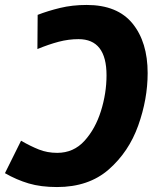

<svg xmlns="http://www.w3.org/2000/svg" viewBox="-24 -744 635 775"><path d="M326 -724Q268 -724 218.5 -712Q169 -700 128 -684L127 -546Q173 -565 213 -575.5Q253 -586 293 -586Q406 -586 406 -440Q406 -368 383.5 -296Q361 -224 317 -175.5Q273 -127 207 -127Q167 -127 133 -140.5Q99 -154 61 -176L-4 -45Q43 -18 92 -3.5Q141 11 206 11Q334 11 415 -60Q496 -131 534 -237.5Q572 -344 572 -449Q572 -574 511 -649Q450 -724 326 -724Z"/></svg>

Font: Noto Sans Display Extra
Style: Italic
Weight: 800
Italic angle: -12°
Designer: Monotype Design Team
Foundry: Monotype Imaging Inc.
Version: Version 1.900